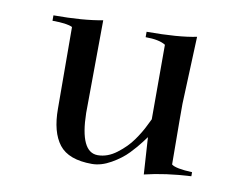

<svg xmlns="http://www.w3.org/2000/svg" viewBox="-55 -463 651 545"><g transform="rotate(10 271.0 -190.5)"><path d="M59.6 -385.7Q145.5 -385.7 201.2 -396.5L199.2 -128.9Q201.2 -16.6 252 -16.6Q280.3 -16.6 306.6 -36.6Q333 -56.6 349.6 -80.1Q366.2 -103.5 376 -124L385.7 -143.6V-358.4Q367.2 -370.1 328.1 -370.1V-385.7Q419.9 -385.7 471.7 -396.5L463.9 -202.1Q463.9 -180.7 463.9 -153.3L464.8 -27.3Q476.6 -17.6 524.4 -15.6V-3.9Q450.2 0 390.6 14.6L383.8 -91.8L372.1 -76.2Q360.4 -60.5 341.8 -41Q323.2 -21.5 294.9 -5.4Q266.6 10.7 240.2 10.7Q172.9 10.7 145.5 -24.4Q118.2 -59.6 118.2 -127L117.2 -362.3Q101.6 -370.1 59.6 -370.1Z"/></g></svg>

Font: Bentham
Style: Regular
Weight: 400
Version: Version 002.002